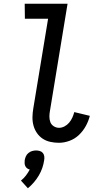

<svg xmlns="http://www.w3.org/2000/svg" viewBox="-20 -755 540 1026"><path d="M295 8Q271 8 248.5 3Q226 -2 208 -14Q190 -26 177.5 -44Q165 -62 159 -84Q153 -106 153.5 -129.5Q154 -153 158 -176L237 -655H113L112 -735H341L247 -163Q244 -148 244 -132Q244 -116 249 -102.5Q254 -89 267 -80.5Q280 -72 296 -72Q310 -72 324.5 -79.5Q339 -87 349.5 -99.5Q360 -112 366.5 -126.5Q373 -141 377 -156L460 -136Q453 -108 438.5 -81.5Q424 -55 402 -34Q380 -13 351.5 -2.5Q323 8 295 8ZM129 251 92 210Q107 198 118.5 183Q130 168 139 151Q131 149 125 144.5Q119 140 115.5 133Q112 126 111.5 117.5Q111 109 112 101Q114 90 118.5 80Q123 70 132 62.5Q141 55 152 52Q163 49 173 49Q183 49 193 52Q203 55 209 62.5Q215 70 216.5 80Q218 90 216 101Q213 122 206 142.5Q199 163 187.5 182.5Q176 202 161.5 219Q147 236 129 251Z"/></svg>

Font: Iosevka Curly Medium
Style: Italic
Weight: 500
Italic angle: -9°
Monospace: yes
Designer: Belleve Invis
Foundry: Belleve Invis
Version: Version 22.1.2; ttfautohint (v1.8.4)